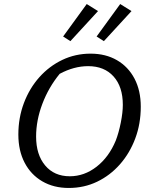

<svg xmlns="http://www.w3.org/2000/svg" viewBox="-20 -923 756 952"><path d="M321 9Q246 9 189.5 -24Q133 -57 102 -116.5Q71 -176 71 -256Q71 -339 98.5 -412Q126 -485 175 -540Q224 -595 289 -626Q354 -657 429 -657Q504 -657 560 -624.5Q616 -592 647 -533Q678 -474 678 -394Q678 -309 650.5 -236Q623 -163 574.5 -108Q526 -53 461.5 -22Q397 9 321 9ZM326 -49Q398 -49 459 -96.5Q520 -144 554 -226Q569 -265 579 -315.5Q589 -366 589 -403Q589 -493 543 -544Q497 -595 417 -595Q347 -595 276 -557Q221 -490 190 -408Q159 -326 159 -246Q159 -156 204 -102.5Q249 -49 326 -49ZM410 -903 466 -868 329 -719 293 -742ZM576 -903 632 -868 495 -719 459 -742Z"/></svg>

Font: Piazzolla SC
Style: Italic
Weight: 400
Italic angle: -11.3°
Designer: Juan Pablo del Peral
Foundry: Huerta Tipografica
Version: Version 1.330